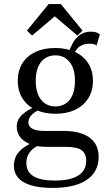

<svg xmlns="http://www.w3.org/2000/svg" viewBox="-20 -735 547 940"><path d="M237 185Q191 185 155.5 178Q120 171 96 157Q72 143 60 123Q48 103 48 76Q48 38 71.5 10Q95 -18 141 -37L167 -22Q139 -9 124 12.5Q109 34 109 63Q109 106 143.5 127.5Q178 149 248 149Q324 149 363 124.5Q402 100 402 52Q402 16 379 0Q356 -16 302 -16H208Q142 -16 102 -42.5Q62 -69 62 -116Q62 -149 89 -174Q116 -199 171 -221L196 -207Q159 -195 139 -176.5Q119 -158 119 -136Q119 -115 139 -104.5Q159 -94 197 -94H291Q348 -94 386 -79Q424 -64 443.5 -36Q463 -8 463 32Q463 106 405 145.5Q347 185 237 185ZM252 -178Q196 -178 154.5 -197.5Q113 -217 90 -253.5Q67 -290 67 -339Q67 -389 89.5 -425Q112 -461 153 -480.5Q194 -500 250 -500Q306 -500 347.5 -480.5Q389 -461 412 -425Q435 -389 435 -339Q435 -290 412 -253.5Q389 -217 348 -197.5Q307 -178 252 -178ZM251 -214Q273 -214 291 -222.5Q309 -231 321.5 -247Q334 -263 340.5 -286Q347 -309 347 -339Q347 -398 321 -431Q295 -464 251 -464Q229 -464 211 -455.5Q193 -447 180.5 -431Q168 -415 161.5 -392Q155 -369 155 -339Q155 -280 181 -247Q207 -214 251 -214ZM331 -446 315 -473Q332 -528 359 -554Q386 -580 425 -580Q439 -580 449.5 -577Q460 -574 469 -567L453 -513Q443 -518 436 -519.5Q429 -521 417 -521Q386 -521 365.5 -504Q345 -487 331 -446ZM137 -561 112 -585 218 -715H278L384 -585L359 -561L248 -655Z"/></svg>

Font: Sutasoma
Style: Regular
Weight: 400
Designer: Izhar Fathurrohim, Akbar Rohmanto, Arusyal Khofiqoini
Foundry: Kiwari Kolektiv
Version: Version 1.102